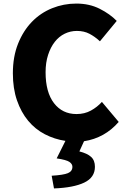

<svg xmlns="http://www.w3.org/2000/svg" viewBox="-20 -778 707 1074"><path d="M644 -96Q566 -6 450 12L424 69Q468 80 489.5 99.5Q511 119 511 155Q511 215 451 243.5Q391 272 282 276L269 205Q335 201 360 190.5Q385 180 385 155Q385 139 368 127.5Q351 116 297 108L346 10Q285 1 231 -27Q177 -55 137.5 -102.5Q98 -150 75 -216.5Q52 -283 52 -368Q52 -461 81 -533.5Q110 -606 158.5 -656Q207 -706 271.5 -732Q336 -758 407 -758Q480 -758 537.5 -729Q595 -700 633 -661L539 -547Q511 -573 480.5 -589Q450 -605 410 -605Q374 -605 342 -589.5Q310 -574 286.5 -544Q263 -514 249 -471Q235 -428 235 -374Q235 -262 282 -201Q329 -140 408 -140Q453 -140 488.5 -159.5Q524 -179 550 -208Z"/></svg>

Font: Kinto Sans Black
Style: Regular
Weight: 900
Designer: Authors: Ryoko NISHIZUKA  (kana & ideographs); Paul D. Hunt (Latin, Greek & Cyrillic); Wenlong ZHANG  (bopomofo); Sandol
Foundry: Adobe Systems Incorporated, ookami Inc.
Version: Version 0.001